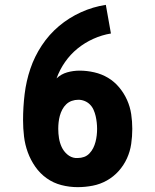

<svg xmlns="http://www.w3.org/2000/svg" viewBox="-20 -763 640 791"><path d="M300 8Q266 8 233 -0.5Q200 -9 172.5 -28.5Q145 -48 125.5 -76Q106 -104 94.5 -135.5Q83 -167 79 -200.5Q75 -234 75 -268Q75 -322 81.5 -375.5Q88 -429 105 -479.5Q122 -530 152 -575.5Q182 -621 223 -655.5Q264 -690 313.5 -712.5Q363 -735 416 -743L437 -625Q400 -619 364.5 -603Q329 -587 299.5 -563Q270 -539 248 -507.5Q226 -476 213 -440Q232 -458 257 -465Q282 -472 308 -472Q338 -472 368.5 -465Q399 -458 425 -442.5Q451 -427 471 -403Q491 -379 503.5 -351Q516 -323 520.5 -293Q525 -263 525 -232Q525 -201 520.5 -170Q516 -139 503 -110.5Q490 -82 469 -58.5Q448 -35 420.5 -19.5Q393 -4 362 2Q331 8 300 8ZM300 -112Q314 -112 326.5 -116.5Q339 -121 348.5 -131Q358 -141 364 -153Q370 -165 373.5 -178.5Q377 -192 378.5 -205.5Q380 -219 380 -232Q380 -245 378.5 -258.5Q377 -272 374 -285Q371 -298 365.5 -310.5Q360 -323 350.5 -332.5Q341 -342 328.5 -347Q316 -352 303 -352Q289 -352 276 -347.5Q263 -343 253 -333.5Q243 -324 236.5 -311.5Q230 -299 226.5 -286Q223 -273 221.5 -259.5Q220 -246 220 -232Q220 -213 223 -194Q226 -175 234 -157.5Q242 -140 257 -127Q272 -114 291 -112H295Z"/></svg>

Font: Iosevka Curly Slab HvEx
Style: Regular
Weight: 900
Width: 7
Monospace: yes
Designer: Belleve Invis
Foundry: Belleve Invis
Version: Version 11.1.0; ttfautohint (v1.8.3)